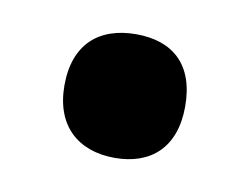

<svg xmlns="http://www.w3.org/2000/svg" viewBox="-36 -203 339 260"><g transform="rotate(10 133.5 -73.0)"><path d="M50 -73C50 -17 84 12 134 12C183 12 216 -16 216 -73C216 -131 184 -158 134 -158C83 -158 50 -130 50 -73Z"/></g></svg>

Font: Noto Sans Bengali Condensed
Style: Bold
Weight: 700
Width: 3
Designer: Joana Ranito - Universal Thirst; Jelle Bosma - Monotype Design Team
Foundry: Universal Thirst ehf.
Version: Version 3.000